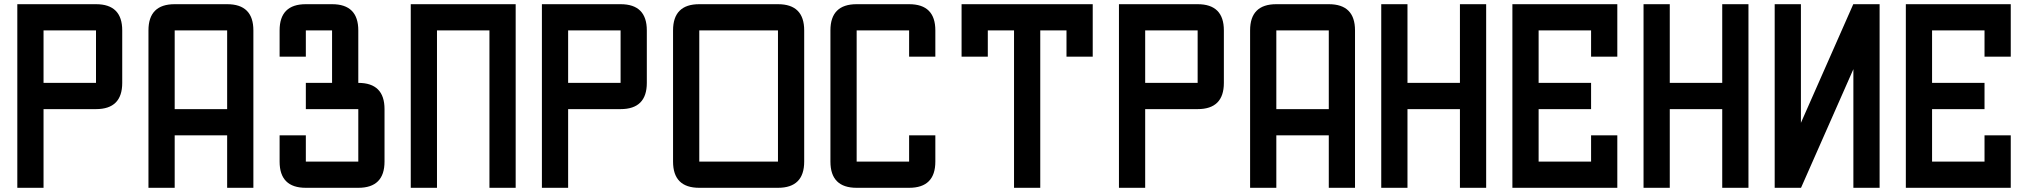

<svg xmlns="http://www.w3.org/2000/svg" viewBox="-20 -895 9665 915"><path d="M187.5 -375V0H62.5V-875H437.5Q562.5 -875 562.5 -750V-500Q562.5 -375 437.5 -375ZM187.5 -500H437.5V-750H187.5Z M812.5 -250V0H687.5V-750Q687.5 -875 812.5 -875H1062.5Q1187.5 -875 1187.5 -750V0H1062.5V-250ZM812.5 -375H1062.5V-750H812.5Z M1312.5 -125V-250H1437.5V-125H1687.5V-375H1437.5V-500H1562.5V-750H1437.5V-625H1312.5V-750Q1312.5 -875 1437.5 -875H1562.5Q1687.5 -875 1687.5 -750V-500Q1812.5 -500 1812.5 -375V-125Q1812.5 0 1687.5 0H1437.5Q1312.5 0 1312.5 -125Z M2437.5 0H2312.5V-750H2062.5V0H1937.5V-875H2437.5Z M2687.5 -375V0H2562.5V-875H2937.5Q3062.5 -875 3062.5 -750V-500Q3062.5 -375 2937.5 -375ZM2687.5 -500H2937.5V-750H2687.5Z M3312.5 0Q3187.5 0 3187.5 -125V-750Q3187.5 -875 3312.5 -875H3687.5Q3812.5 -875 3812.5 -750V-125Q3812.5 0 3687.5 0ZM3312.5 -125H3687.5V-750H3312.5Z M4312.5 -125V-250H4437.5V-125Q4437.5 0 4312.5 0H4062.5Q3937.5 0 3937.5 -125V-750Q3937.5 -875 4062.5 -875H4312.5Q4437.5 -875 4437.5 -750V-625H4312.5V-750H4062.5V-125Z M4937.5 0H4812.5V-750H4687.5V-625H4562.5V-875H5187.5V-625H5062.5V-750H4937.5Z M5437.5 -375V0H5312.5V-875H5687.5Q5812.5 -875 5812.5 -750V-500Q5812.5 -375 5687.5 -375ZM5437.5 -500H5687.5V-750H5437.5Z M6062.5 -250V0H5937.5V-750Q5937.5 -875 6062.5 -875H6312.5Q6437.5 -875 6437.5 -750V0H6312.5V-250ZM6062.5 -375H6312.5V-750H6062.5Z M6687.5 0H6562.5V-875H6687.5V-500H6937.5V-875H7062.5V0H6937.5V-375H6687.5Z M7562.5 -500V-375H7312.5V-125H7562.5V-250H7687.5V0H7187.5V-875H7687.5V-625H7562.5V-750H7312.5V-500Z M7937.5 0H7812.5V-875H7937.5V-500H8187.5V-875H8312.5V0H8187.5V-375H7937.5Z M8562.5 -309.6 8812 -875H8937.5V0H8812.5V-565.4L8563 0H8437.5V-875H8562.5Z M9437.5 -500V-375H9187.5V-125H9437.5V-250H9562.5V0H9062.5V-875H9562.5V-625H9437.5V-750H9187.5V-500Z"/></svg>

Font: Oldtimer
Style: Regular
Weight: 400
Designer: GGBotNet
Foundry: GGBotNet
Version: 1.00